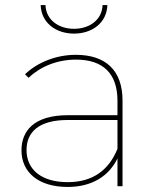

<svg xmlns="http://www.w3.org/2000/svg" viewBox="-20 -737 609 760"><path d="M445 -148C411 -64 348 -16 248 -16C145 -16 85 -65 85 -143C85 -212 131 -262 248 -262H445ZM248 3C345 3 412 -41 445 -110V0H465V-339C465 -457 400 -520 280 -520C202 -520 128 -490 79 -443L93 -429C138 -472 204 -501 281 -501C388 -501 445 -446 445 -338V-281H249C111 -281 65 -216 65 -142C65 -55 132 3 248 3ZM273 -604C345 -604 403 -647 405 -717H386C384 -659 335 -623 273 -623C211 -623 162 -659 160 -717H141C143 -647 201 -604 273 -604Z"/></svg>

Font: Montserrat-Alt1 Thin
Style: Regular
Weight: 100
Designer: Differentunic
Foundry: Differentunic
Version: Version 7.222